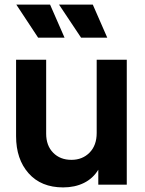

<svg xmlns="http://www.w3.org/2000/svg" viewBox="-20 -804 633 836"><path d="M255 12Q306 12 345.5 -7.5Q385 -27 408 -65V0H532V-544H401V-225Q401 -171 370 -139.5Q339 -108 291 -108Q242 -108 211.5 -139Q181 -170 181 -222V-544H50V-211Q50 -111 104.5 -49.5Q159 12 255 12ZM333 -640H447L384 -784H237ZM146 -640H261L198 -784H51Z"/></svg>

Font: Plus Jakarta Sans
Style: Bold
Weight: 700
Designer: Gumpita Rahayu
Foundry: Tokotype
Version: Version 2.004; ttfautohint (v1.8.3)